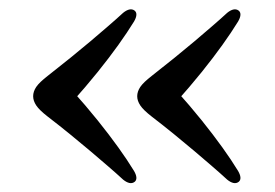

<svg xmlns="http://www.w3.org/2000/svg" viewBox="-20 -447 597 417"><path d="M52 -238Q52 -248.2 58.7 -258.2Q65.4 -268.1 83.6 -282.2Q110 -302.8 133 -321.5Q156 -340.1 176.4 -357.3Q196.7 -374.5 214.5 -389.9Q232.3 -405.2 247.5 -419.2Q254.8 -425.1 261.1 -426.4Q267.4 -427.7 272.3 -424Q276.6 -420.6 276.2 -414.5Q275.8 -408.3 271.1 -400.3Q256.7 -376.9 237.1 -349.5Q217.5 -322.1 192.1 -290.5Q166.6 -258.9 134.4 -222.8V-253.2Q166.6 -217.3 192.1 -185.6Q217.5 -153.9 237.1 -126.6Q256.7 -99.3 271.1 -75.7Q275.8 -67.7 276.2 -61.5Q276.6 -55.4 272.3 -52Q267.4 -48.3 261.1 -49.6Q254.8 -50.9 247.5 -56.8Q232.3 -70.8 214.5 -86.1Q196.7 -101.5 176.4 -118.7Q156 -135.9 133 -154.7Q110 -173.5 83.6 -193.8Q65.4 -207.9 58.7 -218Q52 -228.1 52 -238ZM278 -238Q278 -248.2 284.7 -258.2Q291.4 -268.1 309.6 -282.2Q336 -302.8 359 -321.5Q382 -340.1 402.4 -357.3Q422.7 -374.5 440.5 -389.9Q458.3 -405.2 473.5 -419.2Q480.8 -425.1 487.1 -426.4Q493.4 -427.7 498.3 -424Q502.6 -420.6 502.2 -414.5Q501.8 -408.3 497.1 -400.3Q482.7 -376.9 463.1 -349.5Q443.5 -322.1 418.1 -290.5Q392.6 -258.9 360.4 -222.8V-253.2Q392.6 -217.3 418.1 -185.6Q443.5 -153.9 463.1 -126.6Q482.7 -99.3 497.1 -75.7Q501.8 -67.7 502.2 -61.5Q502.6 -55.4 498.3 -52Q493.4 -48.3 487.1 -49.6Q480.8 -50.9 473.5 -56.8Q458.3 -70.8 440.5 -86.1Q422.7 -101.5 402.4 -118.7Q382 -135.9 359 -154.7Q336 -173.5 309.6 -193.8Q291.4 -207.9 284.7 -218Q278 -228.1 278 -238Z"/></svg>

Font: Fraunces
Style: Regular
Weight: 900
Version: Version 1.000;[b76b70a41]